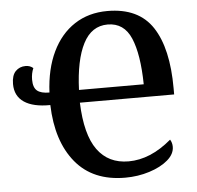

<svg xmlns="http://www.w3.org/2000/svg" viewBox="-52 -778 866 842"><g transform="rotate(-5 381.0 -357.5)"><path d="M166 -336Q91 -335 51 -362Q11 -389 11 -442Q11 -480 28.5 -498Q46 -516 73 -516Q92 -516 106 -504Q96 -481 96 -454Q96 -419 113 -405Q130 -391 167 -391Q172 -494 208 -569Q244 -644 306 -684.5Q368 -725 451 -725Q588 -725 649.5 -631.5Q711 -538 711 -362V-335H296Q301 -194 349.5 -127Q398 -60 487 -60Q583 -60 676 -139Q685 -125 685 -107Q685 -75 654 -48.5Q623 -22 572.5 -6Q522 10 466 10Q324 10 247.5 -83Q171 -176 166 -336ZM582 -391Q580 -523 549.5 -594.5Q519 -666 447 -666Q376 -666 339 -594Q302 -522 297 -391Z"/></g></svg>

Font: Noto Serif NarrowSemiBold
Style: Regular
Weight: 600
Width: 4
Designer: Monotype Design Team
Foundry: Monotype Imaging Inc.
Version: Version 1.001